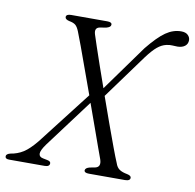

<svg xmlns="http://www.w3.org/2000/svg" viewBox="-95 -795 892 877"><g transform="rotate(10 351.5 -357.0)"><path d="M290.5 -631Q295.5 -615.5 307.2 -580.2Q319 -545 335.5 -497.2Q352 -449.5 371 -396L524 -608.5Q570.5 -666 604.8 -689.8Q639 -713.5 676 -713.5Q697 -713.5 707.5 -703.2Q718 -693 718 -679.5Q718 -662.5 705.5 -652.5Q693 -642.5 671.5 -642Q658 -642 646.2 -643Q634.5 -644 619.5 -640.5Q598.5 -636 578.5 -619.5Q558.5 -603 532 -567.5L382.5 -362.5Q404 -301.5 425.2 -242.5Q446.5 -183.5 463.5 -137.8Q480.5 -92 490 -70Q496.5 -50 509.8 -41.2Q523 -32.5 545.5 -28.5Q564.5 -24.5 564.5 -14.5Q564.5 0 540.5 0H373.5Q351.5 0 351.5 -12Q352.5 -23.5 372.5 -28.5L396.5 -33Q424.5 -39 413 -73.5Q407.5 -88 394.2 -125.2Q381 -162.5 362.8 -213.2Q344.5 -264 324.5 -320L157.5 -96.5Q135.5 -66 136 -51Q136.5 -36 155 -32.5L175 -28.5Q191 -25.5 191 -16Q191 0 168 0H3Q-15 0 -15 -12.5Q-15 -23 3.5 -28Q36.5 -33 63 -49.8Q89.5 -66.5 122.5 -107L313 -353Q291.5 -412.5 271.2 -468.5Q251 -524.5 235.2 -567.8Q219.5 -611 211 -631.5Q203 -651.5 193.5 -659.5Q184 -667.5 164 -671Q144.5 -675.5 144.5 -686.5Q145 -700 168 -700H335.5Q357.5 -700 356.5 -687.5Q356.5 -676.5 336 -671L306 -666Q281 -661 290.5 -631Z"/></g></svg>

Font: Fraunces 9pt Light
Style: Italic
Weight: 300
Italic angle: -16°
Version: Version 1.000;[0bf87f6ff]